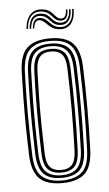

<svg xmlns="http://www.w3.org/2000/svg" viewBox="-53 -768 462 811"><g transform="rotate(-5 178.0 -362.5)"><path d="M178.2 6.8Q111.2 6.8 81.1 -23.8Q51 -54.2 48.5 -122.5Q46.2 -185.5 45.5 -243.9Q44.8 -302.2 45.5 -360Q46.2 -417.8 48.2 -478.2Q51.2 -549.8 83.1 -578.2Q115 -606.8 178.2 -606.8Q245.5 -606.8 275.2 -576.1Q305 -545.5 307.8 -477.2Q311.2 -383 311.1 -297.6Q311 -212.2 307.8 -121.8Q305 -50.5 273.1 -21.9Q241.2 6.8 178.2 6.8ZM178.2 -4.2Q233.5 -4.2 262.6 -29.9Q291.8 -55.5 294.5 -121.8Q297.8 -212 297.8 -296Q297.8 -380 294.2 -476.5Q292.2 -537.8 266.2 -566.8Q240.2 -595.8 178.2 -595.8Q119.5 -595.8 91.8 -568.2Q64 -540.8 61.5 -475.5Q59.5 -421.8 58.8 -365.1Q58 -308.5 58.8 -248Q59.5 -187.5 61.8 -122Q64 -55.5 93.4 -29.9Q122.8 -4.2 178.2 -4.2ZM178.2 -15.5Q125.5 -15.5 101.2 -40.8Q77 -66 74.8 -125Q73 -178.8 72.1 -237Q71.2 -295.2 71.9 -355.5Q72.5 -415.8 74.8 -475.2Q77 -535.2 101.9 -559.9Q126.8 -584.5 178.2 -584.5Q227.2 -584.5 253.1 -561Q279 -537.5 281 -477.5Q283.2 -416.8 284 -358.4Q284.8 -300 284.1 -242.1Q283.5 -184.2 281.5 -124.8Q279.2 -64.8 254.4 -40.1Q229.5 -15.5 178.2 -15.5ZM178.2 -26.5Q222.5 -26.5 244.2 -48.6Q266 -70.8 268.2 -125Q270.8 -201 271.1 -290Q271.5 -379 268 -474.5Q266 -529.8 243.9 -551.6Q221.8 -573.5 178.2 -573.5Q133.8 -573.5 112 -551.4Q90.2 -529.2 88 -474.8Q86.2 -423.8 85.4 -367.1Q84.5 -310.5 85.1 -249.6Q85.8 -188.8 88 -125Q90 -69.2 112.6 -47.9Q135.2 -26.5 178.2 -26.5ZM178.2 -37.8Q142 -37.8 122.5 -56.6Q103 -75.5 101.2 -125.2Q99.2 -184.5 98.5 -242Q97.8 -299.5 98.5 -357.1Q99.2 -414.8 101.2 -474Q103 -521.8 121.2 -542Q139.5 -562.2 178.2 -562.2Q214.5 -562.2 233.8 -543.4Q253 -524.5 254.8 -474.5Q257.8 -387 257.9 -298.4Q258 -209.8 254.8 -125.8Q253 -77.2 234.5 -57.5Q216 -37.8 178.2 -37.8ZM178.2 -48.8Q210.5 -48.8 225.4 -66.9Q240.2 -85 241.5 -126.2Q244.2 -205.5 244.6 -291.6Q245 -377.8 241.5 -474Q240.2 -517.2 224.4 -534.2Q208.5 -551.2 178.2 -551.2Q145.5 -551.2 130.8 -532.9Q116 -514.5 114.5 -473.5Q112.5 -415.5 111.8 -359.8Q111 -304 111.8 -246.6Q112.5 -189.2 114.5 -125.8Q115.8 -82.2 131.9 -65.5Q148 -48.8 178.2 -48.8ZM84.2 -654.5Q87 -695.8 107.2 -715.9Q127.5 -736 159.5 -731.2Q176 -729 185.9 -722.4Q195.8 -715.8 202.5 -708Q209.2 -700.2 215.6 -694.1Q222 -688 231.5 -686.5Q243.2 -684.5 250 -693.5Q256.8 -702.5 257 -722.2H263.2Q263.5 -699.8 255.1 -687.6Q246.8 -675.5 229 -677.5Q217.5 -678.8 210.1 -684.9Q202.8 -691 196.4 -698.6Q190 -706.2 181.1 -713Q172.2 -719.8 157 -722.2Q129 -727.5 110.9 -709.8Q92.8 -692 90.8 -654.5ZM97.5 -654.5Q99.5 -687.5 114.6 -702.5Q129.8 -717.5 153.5 -713.8Q168.2 -711.5 177 -705Q185.8 -698.5 192.4 -690.6Q199 -682.8 206.8 -676.8Q214.5 -670.8 226.8 -669Q247.2 -666.2 258.6 -680.5Q270 -694.8 270 -722.2H276.5Q276.8 -690 263.1 -673.4Q249.5 -656.8 225.2 -659.5Q211.2 -661 202.6 -667.1Q194 -673.2 187.1 -681Q180.2 -688.8 172.1 -695.4Q164 -702 151.2 -704.2Q129.8 -708.5 117.6 -694.8Q105.5 -681 104 -654.5ZM110.8 -654.5Q112.5 -677.2 121.8 -688Q131 -698.8 148 -695.8Q160 -693.8 168 -687.4Q176 -681 183.4 -673.2Q190.8 -665.5 200 -659.2Q209.2 -653 223.8 -651Q251.5 -647.5 267.5 -666.8Q283.5 -686 283.2 -722.2H289.8Q289.5 -681.2 271.9 -659.9Q254.2 -638.5 221.8 -641.8Q205.2 -643.5 194.5 -649.8Q183.8 -656 176.2 -663.8Q168.8 -671.5 161.6 -677.9Q154.5 -684.2 145.2 -686.5Q132.8 -689.5 125.5 -680.9Q118.2 -672.2 117.2 -654.5Z"/></g></svg>

Font: Big Shoulders Inline Display Thin
Style: Regular
Weight: 400
Version: Version 2.002